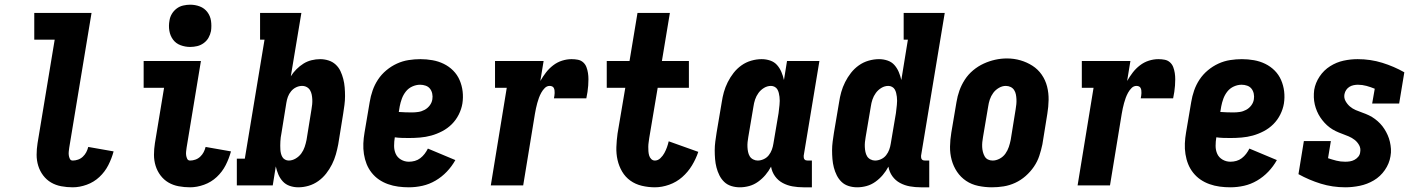

<svg xmlns="http://www.w3.org/2000/svg" viewBox="-20 -790 6040 818"><path d="M290 8Q265 8 241 3.5Q217 -1 197.5 -12.5Q178 -24 164 -42.5Q150 -61 143 -83.5Q136 -106 136 -130.5Q136 -155 140 -180L213 -621H126V-735H370L275 -161Q274 -153 273 -145Q272 -137 273 -129Q274 -121 277.5 -113.5Q281 -106 290 -106Q301 -106 312.5 -110Q324 -114 333 -122.5Q342 -131 347.5 -141.5Q353 -152 356 -164L464 -145Q456 -115 441.5 -86.5Q427 -58 403.5 -36Q380 -14 349.5 -3Q319 8 290 8Z M790 8Q765 8 741 3.5Q717 -1 697.5 -12.5Q678 -24 664 -42.5Q650 -61 643 -83.5Q636 -106 636 -130.5Q636 -155 640 -180L679 -416H592V-530H836L775 -161Q775 -161 775 -161Q775 -161 775 -161Q774 -153 773 -145Q772 -137 773 -129Q774 -121 777.5 -113.5Q781 -106 790 -106Q801 -106 812.5 -110Q824 -114 833 -122.5Q842 -131 847.5 -141.5Q853 -152 856 -164L964 -145Q956 -115 941.5 -86.5Q927 -58 903.5 -36Q880 -14 849.5 -3Q819 8 790 8ZM790 -590Q769 -590 749 -597.5Q729 -605 717 -621.5Q705 -638 701.5 -659Q698 -680 702 -702Q704 -717 712 -730.5Q720 -744 732.5 -753.5Q745 -763 760.5 -766.5Q776 -770 790 -770Q812 -770 831.5 -762.5Q851 -755 863.5 -738.5Q876 -722 879 -701Q882 -680 879 -658Q876 -643 868.5 -629.5Q861 -616 848 -606.5Q835 -597 820 -593.5Q805 -590 790 -590Z M1251 8Q1232 8 1214.5 2Q1197 -4 1185 -17Q1173 -30 1166 -46.5Q1159 -63 1155 -81L1142 0H989V-114H1023L1107 -621H1088V-735H1264L1219 -465Q1229 -481 1243 -495Q1257 -509 1273 -519Q1289 -529 1307.5 -533.5Q1326 -538 1344 -538Q1362 -538 1379.5 -532.5Q1397 -527 1410 -515Q1423 -503 1430.5 -487Q1438 -471 1442.5 -453.5Q1447 -436 1448.5 -417.5Q1450 -399 1450 -380.5Q1450 -362 1447.5 -343Q1445 -324 1442 -305L1421 -175Q1417 -154 1411 -132.5Q1405 -111 1394.5 -90Q1384 -69 1369.5 -50.5Q1355 -32 1336 -18.5Q1317 -5 1295 1.5Q1273 8 1251 8ZM1210 -106Q1225 -106 1239.5 -114.5Q1254 -123 1263.5 -136Q1273 -149 1278 -164Q1283 -179 1286 -194L1307 -324Q1309 -335 1310 -345.5Q1311 -356 1310.5 -366.5Q1310 -377 1308 -387Q1306 -397 1301 -405.5Q1296 -414 1287 -419Q1278 -424 1267 -424Q1254 -424 1241.5 -418Q1229 -412 1220 -401Q1211 -390 1206.5 -377.5Q1202 -365 1200 -352L1179 -222Q1177 -213 1176 -204.5Q1175 -196 1174.5 -187Q1174 -178 1174 -169.5Q1174 -161 1174.5 -152.5Q1175 -144 1177 -136Q1179 -128 1183 -121Q1187 -114 1194.5 -110Q1202 -106 1210 -106Z M1722 8Q1699 8 1676.5 5Q1654 2 1633 -5.5Q1612 -13 1594.5 -25Q1577 -37 1563.5 -54Q1550 -71 1542 -91Q1534 -111 1530.5 -133.5Q1527 -156 1528 -179Q1529 -202 1533 -225L1555 -355Q1559 -380 1567.5 -404.5Q1576 -429 1590.5 -451Q1605 -473 1626 -490.5Q1647 -508 1671 -519Q1695 -530 1720.5 -534Q1746 -538 1771 -538Q1797 -538 1822.5 -533.5Q1848 -529 1870.5 -518Q1893 -507 1910.5 -489.5Q1928 -472 1938 -449Q1948 -426 1951 -400.5Q1954 -375 1950 -349Q1946 -325 1934.5 -302Q1923 -279 1905 -261Q1887 -243 1864 -231Q1841 -219 1817.5 -212.5Q1794 -206 1769.5 -204Q1745 -202 1722 -202Q1706 -202 1691 -202.5Q1676 -203 1662 -205Q1659 -187 1659 -168.5Q1659 -150 1666 -134.5Q1673 -119 1688.5 -110Q1704 -101 1722 -101Q1735 -101 1747.5 -104.5Q1760 -108 1770.5 -116Q1781 -124 1789 -134.5Q1797 -145 1803 -157L1920 -108Q1905 -81 1883.5 -58.5Q1862 -36 1835.5 -20.5Q1809 -5 1780 1.5Q1751 8 1722 8ZM1735 -311Q1748 -311 1762 -313Q1776 -315 1789 -322Q1802 -329 1811 -341Q1820 -353 1822 -367Q1824 -379 1821.5 -391Q1819 -403 1812 -412Q1805 -421 1793.5 -425Q1782 -429 1770 -429Q1753 -429 1736.5 -421.5Q1720 -414 1709 -400Q1698 -386 1692 -369.5Q1686 -353 1683 -337L1679 -313Q1693 -312 1707 -311.5Q1721 -311 1735 -311Z M2071 0 2139 -416H2089V-530H2296L2282 -445Q2293 -464 2306 -481Q2319 -498 2336.5 -511.5Q2354 -525 2374.5 -531.5Q2395 -538 2415 -538Q2429 -538 2442 -535.5Q2455 -533 2464.5 -524.5Q2474 -516 2478.5 -504Q2483 -492 2485 -479Q2487 -466 2487 -452.5Q2487 -439 2486 -425.5Q2485 -412 2483 -398.5Q2481 -385 2478 -371H2340Q2341 -377 2342 -382.5Q2343 -388 2343 -393.5Q2343 -399 2342.5 -404.5Q2342 -410 2339.5 -415Q2337 -420 2332 -422Q2327 -424 2322 -424Q2310 -424 2301 -415Q2292 -406 2286 -395Q2280 -384 2276 -373Q2272 -362 2269 -351Q2266 -340 2263.5 -328.5Q2261 -317 2259 -305L2209 0Z M2770 8Q2742 8 2714.5 1.5Q2687 -5 2665.5 -20.5Q2644 -36 2630.5 -59Q2617 -82 2611 -108.5Q2605 -135 2606 -163.5Q2607 -192 2611 -221L2644 -416H2565V-530H2662L2696 -735H2834L2800 -530H2915V-416H2782L2746 -202Q2745 -193 2743.5 -183.5Q2742 -174 2742 -164.5Q2742 -155 2742.5 -146Q2743 -137 2745.5 -128Q2748 -119 2754.5 -112.5Q2761 -106 2770 -106Q2783 -106 2793.5 -116Q2804 -126 2810.5 -138Q2817 -150 2821.5 -162.5Q2826 -175 2829 -188L2955 -143Q2945 -113 2928 -85Q2911 -57 2886.5 -35.5Q2862 -14 2831 -3Q2800 8 2770 8Z M3132 8Q3113 8 3095.5 2.5Q3078 -3 3065.5 -15Q3053 -27 3045 -43Q3037 -59 3032.5 -76.5Q3028 -94 3026.5 -112.5Q3025 -131 3025 -149.5Q3025 -168 3027.5 -187Q3030 -206 3033 -225L3055 -355Q3058 -376 3064 -397.5Q3070 -419 3080.5 -440Q3091 -461 3105.5 -479.5Q3120 -498 3139 -511.5Q3158 -525 3180.5 -531.5Q3203 -538 3225 -538Q3244 -538 3261.5 -532Q3279 -526 3290.5 -513Q3302 -500 3309 -483.5Q3316 -467 3320 -449L3333 -530H3471L3404 -126Q3404 -122 3404.5 -118Q3405 -114 3407.5 -111Q3410 -108 3413.5 -107Q3417 -106 3421 -106H3439V8H3403Q3379 8 3356.5 4Q3334 0 3314.5 -10.5Q3295 -21 3282 -39Q3269 -57 3265 -80Q3255 -61 3241 -44.5Q3227 -28 3209.5 -15.5Q3192 -3 3172 2.5Q3152 8 3132 8ZM3208 -106Q3221 -106 3234 -112Q3247 -118 3255.5 -129Q3264 -140 3268.5 -152.5Q3273 -165 3275 -178L3297 -308Q3298 -317 3299 -325.5Q3300 -334 3301 -343Q3302 -352 3302 -360.5Q3302 -369 3301 -377.5Q3300 -386 3298 -394Q3296 -402 3292 -409Q3288 -416 3280.5 -420Q3273 -424 3265 -424Q3249 -424 3235 -415.5Q3221 -407 3211.5 -394Q3202 -381 3197 -366Q3192 -351 3190 -336L3168 -206Q3166 -195 3165 -184.5Q3164 -174 3164.5 -163.5Q3165 -153 3167 -143Q3169 -133 3174 -124.5Q3179 -116 3188.5 -111Q3198 -106 3208 -106Z M3632 8Q3613 8 3595.5 2.5Q3578 -3 3565.5 -15Q3553 -27 3545 -43Q3537 -59 3532.5 -76.5Q3528 -94 3526.5 -112.5Q3525 -131 3525 -149.5Q3525 -168 3527.5 -187Q3530 -206 3533 -225L3555 -355Q3558 -376 3564 -397.5Q3570 -419 3580.5 -440Q3591 -461 3605.5 -479.5Q3620 -498 3639 -511.5Q3658 -525 3680.5 -531.5Q3703 -538 3725 -538Q3744 -538 3761.5 -532Q3779 -526 3790.5 -513Q3802 -500 3809 -483.5Q3816 -467 3820 -449L3848 -621H3830V-735H4005L3904 -126Q3904 -122 3904.5 -118Q3905 -114 3907.5 -111Q3910 -108 3913.5 -107Q3917 -106 3921 -106H3939V8H3903Q3879 8 3856.5 4Q3834 0 3814.5 -10.5Q3795 -21 3782 -39Q3769 -57 3765 -80Q3755 -61 3741 -44.5Q3727 -28 3709.5 -15.5Q3692 -3 3672 2.5Q3652 8 3632 8ZM3708 -106Q3721 -106 3734 -112Q3747 -118 3755.5 -129Q3764 -140 3768.5 -152.5Q3773 -165 3775 -178L3797 -308Q3798 -317 3799 -325.5Q3800 -334 3801 -343Q3802 -352 3802 -360.5Q3802 -369 3801 -377.5Q3800 -386 3798 -394Q3796 -402 3792 -409Q3788 -416 3780.5 -420Q3773 -424 3765 -424Q3749 -424 3735 -415.5Q3721 -407 3711.5 -394Q3702 -381 3697 -366Q3692 -351 3690 -336L3668 -206Q3666 -195 3665 -184.5Q3664 -174 3664.5 -163.5Q3665 -153 3667 -143Q3669 -133 3674 -124.5Q3679 -116 3688.5 -111Q3698 -106 3708 -106Z M4206 8Q4177 8 4148 2Q4119 -4 4096 -19.5Q4073 -35 4057.5 -58Q4042 -81 4034.5 -108.5Q4027 -136 4027.5 -165.5Q4028 -195 4033 -225L4055 -355Q4059 -380 4067.5 -404Q4076 -428 4090.5 -450.5Q4105 -473 4126 -490.5Q4147 -508 4171 -519Q4195 -530 4220 -535.5Q4245 -541 4270 -541Q4300 -541 4327.5 -533Q4355 -525 4378.5 -510Q4402 -495 4418 -472Q4434 -449 4441 -421.5Q4448 -394 4447.5 -364.5Q4447 -335 4442 -305L4421 -175Q4416 -151 4408 -126.5Q4400 -102 4385 -80Q4370 -58 4349.5 -40Q4329 -22 4305 -11Q4281 0 4256 4Q4231 8 4206 8ZM4209 -106Q4224 -106 4239 -114Q4254 -122 4263.5 -135.5Q4273 -149 4278 -164Q4283 -179 4286 -194L4307 -324Q4309 -335 4310 -346Q4311 -357 4310.5 -367.5Q4310 -378 4308 -388Q4306 -398 4300.5 -406.5Q4295 -415 4285.5 -419.5Q4276 -424 4265 -424Q4250 -424 4235.5 -415.5Q4221 -407 4211.5 -394Q4202 -381 4197 -366Q4192 -351 4190 -336L4168 -206Q4166 -195 4165 -184.5Q4164 -174 4164.5 -163.5Q4165 -153 4167.5 -143Q4170 -133 4175 -124Q4180 -115 4189 -110.5Q4198 -106 4209 -106Z M4571 0 4639 -416H4589V-530H4796L4782 -445Q4793 -464 4806 -481Q4819 -498 4836.5 -511.5Q4854 -525 4874.5 -531.5Q4895 -538 4915 -538Q4929 -538 4942 -535.5Q4955 -533 4964.5 -524.5Q4974 -516 4978.5 -504Q4983 -492 4985 -479Q4987 -466 4987 -452.5Q4987 -439 4986 -425.5Q4985 -412 4983 -398.5Q4981 -385 4978 -371H4840Q4841 -377 4842 -382.5Q4843 -388 4843 -393.5Q4843 -399 4842.5 -404.5Q4842 -410 4839.5 -415Q4837 -420 4832 -422Q4827 -424 4822 -424Q4810 -424 4801 -415Q4792 -406 4786 -395Q4780 -384 4776 -373Q4772 -362 4769 -351Q4766 -340 4763.5 -328.5Q4761 -317 4759 -305L4709 0Z M5222 8Q5199 8 5176.5 5Q5154 2 5133 -5.5Q5112 -13 5094.5 -25Q5077 -37 5063.5 -54Q5050 -71 5042 -91Q5034 -111 5030.5 -133.5Q5027 -156 5028 -179Q5029 -202 5033 -225L5055 -355Q5059 -380 5067.5 -404.5Q5076 -429 5090.5 -451Q5105 -473 5126 -490.5Q5147 -508 5171 -519Q5195 -530 5220.5 -534Q5246 -538 5271 -538Q5297 -538 5322.5 -533.5Q5348 -529 5370.5 -518Q5393 -507 5410.5 -489.5Q5428 -472 5438 -449Q5448 -426 5451 -400.5Q5454 -375 5450 -349Q5446 -325 5434.5 -302Q5423 -279 5405 -261Q5387 -243 5364 -231Q5341 -219 5317.5 -212.5Q5294 -206 5269.5 -204Q5245 -202 5222 -202Q5206 -202 5191 -202.5Q5176 -203 5162 -205Q5159 -187 5159 -168.5Q5159 -150 5166 -134.5Q5173 -119 5188.5 -110Q5204 -101 5222 -101Q5235 -101 5247.5 -104.5Q5260 -108 5270.5 -116Q5281 -124 5289 -134.5Q5297 -145 5303 -157L5420 -108Q5405 -81 5383.5 -58.5Q5362 -36 5335.5 -20.5Q5309 -5 5280 1.5Q5251 8 5222 8ZM5235 -311Q5248 -311 5262 -313Q5276 -315 5289 -322Q5302 -329 5311 -341Q5320 -353 5322 -367Q5324 -379 5321.5 -391Q5319 -403 5312 -412Q5305 -421 5293.5 -425Q5282 -429 5270 -429Q5253 -429 5236.5 -421.5Q5220 -414 5209 -400Q5198 -386 5192 -369.5Q5186 -353 5183 -337L5179 -313Q5193 -312 5207 -311.5Q5221 -311 5235 -311Z M5712 8Q5657 8 5607 -7.5Q5557 -23 5512 -48L5535 -189H5650L5638 -116Q5656 -110 5673.5 -105.5Q5691 -101 5711 -101Q5721 -101 5731 -102.5Q5741 -104 5750.5 -109Q5760 -114 5767 -122.5Q5774 -131 5775 -142Q5778 -158 5770.5 -171.5Q5763 -185 5751.5 -194Q5740 -203 5726 -209Q5712 -215 5698 -220Q5684 -225 5670.5 -231.5Q5657 -238 5645 -247Q5633 -256 5623 -267Q5613 -278 5605 -290Q5597 -302 5591 -316Q5585 -330 5581.5 -345Q5578 -360 5577.5 -375.5Q5577 -391 5579 -407Q5584 -437 5602 -464Q5620 -491 5647 -508Q5674 -525 5704 -531.5Q5734 -538 5764 -538Q5819 -538 5869 -522.5Q5919 -507 5963 -482L5941 -349H5826L5837 -412Q5820 -419 5802 -424Q5784 -429 5765 -429Q5756 -429 5746.5 -427Q5737 -425 5729 -420Q5721 -415 5715.5 -407Q5710 -399 5708 -389Q5705 -373 5712.5 -359.5Q5720 -346 5731 -336.5Q5742 -327 5756 -321Q5770 -315 5784.5 -310Q5799 -305 5812.5 -298.5Q5826 -292 5838 -283Q5850 -274 5860 -263.5Q5870 -253 5878 -240.5Q5886 -228 5892 -214.5Q5898 -201 5901.5 -186Q5905 -171 5906 -155.5Q5907 -140 5904 -124Q5899 -93 5880 -65.5Q5861 -38 5833 -21.5Q5805 -5 5773.5 1.5Q5742 8 5712 8Z"/></svg>

Font: Iosevka Slab Heavy
Style: Italic
Weight: 900
Italic angle: -9°
Monospace: yes
Designer: Belleve Invis
Foundry: Belleve Invis
Version: Version 11.1.0; ttfautohint (v1.8.3)